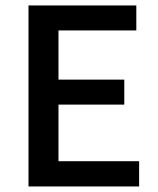

<svg xmlns="http://www.w3.org/2000/svg" viewBox="-20 -674 571 694"><path d="M191.4 -564V-386.2H429.2V-295.9H191.4V-91.3H482.9V0H83V-654.3H472.7V-564Z"/></svg>

Font: Varta
Style: Bold
Weight: 700
Designer: Joana Correia, Viktoriya Grabowska, Eben Sorkin
Foundry: Sorkin Type
Version: Version 1.002; ttfautohint (v1.3) -l 8 -r 24 -G 200 -x 12 -H